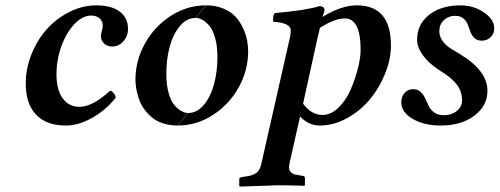

<svg xmlns="http://www.w3.org/2000/svg" viewBox="-20 -459 1866 717"><path d="M412.1 -94.2Q375 -47.4 324 -18.8Q272.9 9.8 226.1 9.8Q153.8 9.8 115 -30.5Q76.2 -70.8 76.2 -147Q76.2 -203.6 97.9 -257.3Q119.6 -311 155.5 -350.8Q191.4 -390.6 240 -414.8Q288.6 -439 339.8 -439Q395.5 -439 426.8 -416Q458 -393.1 458 -351.1Q458 -324.2 440.7 -304.7Q423.3 -285.2 398.9 -285.2Q380.9 -285.2 368.9 -296.4Q356.9 -307.6 356.9 -325.2Q356.9 -331.5 360.4 -343.5Q363.8 -355.5 363.8 -362.8Q363.8 -379.9 351.8 -390.4Q339.8 -400.9 320.8 -400.9Q288.1 -400.9 257.8 -368.9Q227.5 -336.9 209.2 -286.1Q190.9 -235.4 190.9 -182.1Q190.9 -124 213.9 -92Q236.8 -60.1 276.9 -60.1Q325.7 -60.1 391.1 -120.1Q397 -120.1 404.3 -111.3Q411.6 -102.5 412.1 -94.2Z M710.9 -392.1 750 -439Q786.1 -439 814.7 -426.8Q843.3 -414.6 860.1 -396Q877 -377.4 887.9 -353.3Q898.9 -329.1 902.8 -308.1Q906.7 -287.1 906.7 -267.1Q906.7 -196.8 871.6 -133.1Q836.4 -69.3 775.4 -29.8Q714.4 9.8 644 9.8L683.1 -37.1Q716.3 -37.1 741.7 -67.9Q767.1 -98.6 779.5 -145.5Q792 -192.4 792 -246.1Q792 -286.6 783.4 -317.1Q774.9 -347.7 761.7 -362.8Q748.5 -377.9 735.6 -385Q722.7 -392.1 710.9 -392.1ZM682.1 -37.1 643.1 9.8Q612.8 9.8 587.6 1.2Q562.5 -7.3 545.9 -21.7Q529.3 -36.1 517.1 -53.5Q504.9 -70.8 498.3 -90.8Q491.7 -110.8 488.8 -128.4Q485.8 -146 485.8 -162.1Q485.8 -232.4 521.2 -296.4Q556.6 -360.4 617.7 -399.7Q678.7 -439 749 -439L710 -392.1Q676.8 -392.1 651.4 -361.3Q626 -330.6 613.5 -283.7Q601.1 -236.8 601.1 -183.1Q601.1 -142.6 609.6 -112.1Q618.2 -81.5 631.3 -66.4Q644.5 -51.3 657.5 -44.2Q670.4 -37.1 682.1 -37.1Z M1174.8 -355Q1173.8 -350.1 1170.9 -338.6Q1168 -327.1 1166.5 -320.8L1111.8 -71.8Q1142.6 -29.8 1184.6 -29.8Q1216.3 -29.8 1244.6 -57.6Q1272.9 -85.4 1290 -125.5Q1307.1 -165.5 1316.9 -205.3Q1326.7 -245.1 1326.7 -272.9Q1326.7 -390.1 1267.6 -390.1Q1229 -390.1 1174.8 -355ZM1100.6 -23.9 1060.5 153.8Q1059.6 158.7 1059.6 166Q1059.6 177.2 1066.2 183.8Q1072.8 190.4 1078.4 191.9Q1084 193.4 1093.8 194.8L1112.8 198.2Q1118.7 199.7 1118.7 206.1V232.9L1116.7 234.9Q1058.6 232.9 1020.5 232.9Q1000.5 232.9 990.7 233.9L875.5 237.8L873.5 235.8V210Q873.5 204.1 883.8 202.1L902.8 199.2Q926.8 195.8 939 185.3Q951.2 174.8 955.6 153.8L1058.6 -300.8Q1065.9 -329.1 1065.9 -345.2Q1065.9 -373.5 1000.5 -377.9Q998.5 -385.7 1000.2 -395.3Q1002 -404.8 1005.9 -410.2Q1120.1 -419.9 1172.9 -436Q1191.9 -436 1191.9 -419.9Q1190.9 -415 1188.2 -407.2Q1185.5 -399.4 1184.6 -396Q1254.4 -439 1312.5 -439Q1439.9 -439 1439.9 -289.1Q1439.9 -238.3 1418.5 -184.8Q1397 -131.3 1361.6 -88.4Q1326.2 -45.4 1276.1 -17.8Q1226.1 9.8 1173.8 9.8Q1132.8 9.8 1100.6 -23.9Z M1478.5 -77.1Q1478.5 -98.1 1491.2 -112.1Q1503.9 -126 1522.5 -126Q1539.6 -126 1550.5 -116Q1561.5 -106 1567.9 -91.6Q1574.2 -77.1 1581.1 -63Q1587.9 -48.8 1601.8 -38.8Q1615.7 -28.8 1636.7 -28.8Q1666.5 -28.8 1686 -44.7Q1705.6 -60.5 1705.6 -85Q1705.6 -114.3 1689.9 -137.7Q1674.3 -161.1 1641.6 -183.1L1615.7 -200.2Q1579.1 -224.6 1558.3 -253.9Q1537.6 -283.2 1537.6 -311Q1537.6 -368.2 1582.5 -403.6Q1627.4 -439 1699.7 -439Q1748.5 -439 1787.1 -412.8Q1825.7 -386.7 1825.7 -353Q1825.7 -333.5 1812.3 -320.3Q1798.8 -307.1 1779.3 -307.1Q1762.2 -307.1 1752 -316.7Q1741.7 -326.2 1736.8 -339.8Q1731.9 -353.5 1726.8 -367.2Q1721.7 -380.9 1710.2 -390.4Q1698.7 -399.9 1679.7 -399.9Q1654.8 -399.9 1637.7 -383.8Q1620.6 -367.7 1620.6 -342.8Q1620.6 -305.2 1664.6 -276.9L1696.3 -257.8Q1800.3 -195.3 1800.3 -120.1Q1800.3 -63.5 1751.2 -26.9Q1702.1 9.8 1626.5 9.8Q1563.5 9.8 1521 -15.1Q1478.5 -40 1478.5 -77.1Z"/></svg>

Font: Common Serif SemiBold
Style: Italic
Weight: 600
Italic angle: -12°
Designer: Philipp H. Poll, Khaled Hosny
Foundry: Stefan Peev, Context Ltd.
Version: Version 1.026